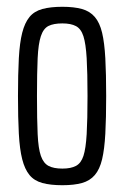

<svg xmlns="http://www.w3.org/2000/svg" viewBox="-20 -538 366 566"><path d="M164 8Q129 8 105 1.5Q81 -5 67 -22Q53 -39 45.5 -68.5Q38 -98 35.5 -144Q33 -190 33 -255Q33 -320 35.5 -366Q38 -412 45.5 -441.5Q53 -471 67 -488Q81 -505 105 -511.5Q129 -518 164 -518Q198 -518 221.5 -511.5Q245 -505 259.5 -488Q274 -471 281 -441.5Q288 -412 290.5 -366Q293 -320 293 -255Q293 -190 290.5 -144Q288 -98 281 -68.5Q274 -39 259.5 -22Q245 -5 221.5 1.5Q198 8 164 8ZM164 -41Q189 -41 204 -49Q219 -57 226 -78.5Q233 -100 235.5 -142.5Q238 -185 238 -255Q238 -324 235.5 -366.5Q233 -409 226 -431Q219 -453 204 -461Q189 -469 164 -469Q138 -469 123 -461.5Q108 -454 100.5 -431.5Q93 -409 91 -366.5Q89 -324 89 -255Q89 -185 91 -142.5Q93 -100 100.5 -78.5Q108 -57 123 -49Q138 -41 164 -41Z"/></svg>

Font: Saira UltraCondensed
Style: Regular
Weight: 400
Width: 1
Designer: Hector Gatti with collaboration of the Omnibus-Type team
Foundry: Omnibus-Type
Version: Version 1.101